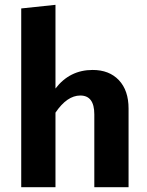

<svg xmlns="http://www.w3.org/2000/svg" viewBox="-20 -776 610 796"><path d="M364 -486Q433 -486 473 -443.5Q513 -401 513 -326V0H371V-302Q371 -380 313 -380Q258 -380 210 -309V0H68V-741L210 -756V-409Q269 -486 364 -486Z"/></svg>

Font: FiraGO SemiBold
Style: Regular
Weight: 600
Designer: bBox Type
Foundry: bBox Type GmbH
Version: Version 1.001;PS 001.001;hotconv 1.0.88;makeotf.lib2.5.64775